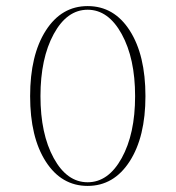

<svg xmlns="http://www.w3.org/2000/svg" viewBox="-20 -599 577 631"><path d="M268 -579Q355 -579 406.5 -498.5Q458 -418 458 -283Q458 -149 406 -68.5Q354 12 268 12Q182 12 130.5 -68Q79 -148 79 -283Q79 -418 130.5 -498.5Q182 -579 268 -579ZM156.5 -79.5Q200 0 268 0Q336 0 380 -79.5Q424 -159 424 -283Q424 -407 380 -487Q336 -567 268 -567Q200 -567 156.5 -487Q113 -407 113 -283Q113 -159 156.5 -79.5Z"/></svg>

Font: Arapey Thin-Display
Style: Regular
Weight: 100
Designer: Eduardo Rodriguez Tunni
Foundry: Eduardo Rodriguez Tunni
Version: Version 4.000